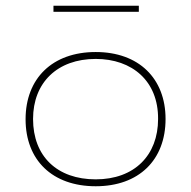

<svg xmlns="http://www.w3.org/2000/svg" viewBox="-20 -640 665 668"><path d="M166 -599H463V-620H166ZM313 8C463 8 556 -83 556 -226C556 -367 463 -459 313 -459C162 -459 69 -367 69 -225C69 -83 162 8 313 8ZM313 -16C179 -16 95 -96 95 -226C95 -353 180 -435 313 -435C440 -435 531 -358 530 -226C530 -100 448 -16 313 -16Z"/></svg>

Font: Inconsolata Expanded ExtraLight
Style: Regular
Weight: 200
Width: 7
Monospace: yes
Designer: Raph Levien, Cyreal, Brenton Simpson
Foundry: Raph Levien, Cyreal, Google
Version: Version 3.100